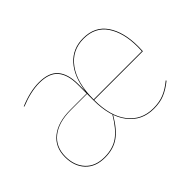

<svg xmlns="http://www.w3.org/2000/svg" viewBox="-95 -773 1028 1028"><g transform="rotate(-45 419.0 -259.0)"><path d="M766 -251H397Q397 -129 449 -62Q501 5 590 5Q636 5 671 -9.5Q706 -24 742 -54L744 -50Q707 -20 672 -5.5Q637 9 590 9Q499 9 446 -60Q393 -129 393 -253V-301H270Q178 -301 126 -260Q74 -219 74 -145Q74 -78 112.5 -36.5Q151 5 220 5Q284 5 327 -26Q370 -57 411 -127L412 -122Q371 -52 327.5 -21.5Q284 9 220 9Q149 9 109.5 -33.5Q70 -76 70 -145Q70 -220 123 -262Q176 -304 269 -304H393V-372Q393 -446 360.5 -484.5Q328 -523 254 -523Q189 -523 108 -490L106 -493Q187 -527 254 -527Q330 -527 363.5 -487.5Q397 -448 397 -372V-317Q410 -417 460 -472Q510 -527 589 -527Q678 -527 722.5 -461.5Q767 -396 767 -288Q767 -265 766 -251ZM763 -288Q763 -394 719.5 -458.5Q676 -523 589 -523Q500 -523 448.5 -452Q397 -381 397 -255H762Q763 -268 763 -288Z"/></g></svg>

Font: FiraGO Four
Style: Regular
Weight: 100
Designer: bBox Type
Foundry: bBox Type GmbH
Version: Version 1.001